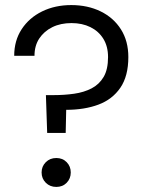

<svg xmlns="http://www.w3.org/2000/svg" viewBox="-20 -732 572 757"><path d="M166 -208 161 -357H192Q234 -357 272.5 -362.5Q311 -368 341 -383.5Q371 -399 388.5 -428.5Q406 -458 406 -507Q406 -549 387.5 -579Q369 -609 336.5 -625Q304 -641 262 -641Q219 -641 186.5 -625Q154 -609 135 -580.5Q116 -552 116 -512H36Q36 -572 65.5 -617Q95 -662 146 -687Q197 -712 261 -712Q326 -712 377 -687Q428 -662 457 -616Q486 -570 486 -507Q486 -432 454.5 -386Q423 -340 368 -319.5Q313 -299 241 -299L239 -208ZM202 5Q177 5 160.5 -11.5Q144 -28 144 -52Q144 -76 160.5 -92.5Q177 -109 202 -109Q227 -109 243 -92.5Q259 -76 259 -52Q259 -28 243 -11.5Q227 5 202 5Z"/></svg>

Font: DM Sans 12pt
Style: Regular
Weight: 400
Version: Version 4.004;gftools[0.9.30]